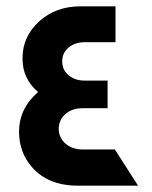

<svg xmlns="http://www.w3.org/2000/svg" viewBox="-20 -585 480 605"><path d="M225 0Q132 0 81 -58Q40 -105 40 -170Q40 -243 100 -295Q51 -337 51 -399V-400Q51 -401 51 -402Q51 -471 105 -519Q157 -565 233 -565H344V-452H247Q216 -452 196 -435Q176 -418 176 -392Q176 -365 196 -348Q216 -331 247 -331H319V-244H241Q207 -244 186 -225.5Q165 -207 165 -178Q166 -150 187 -132Q208 -114 241 -114H342L415 0Z"/></svg>

Font: Space Grotesk
Style: Bold
Weight: 700
Designer: Florian Karsten
Foundry: Florian Karsten
Version: Version 2.000